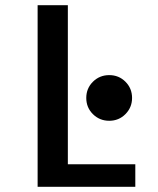

<svg xmlns="http://www.w3.org/2000/svg" viewBox="-20 -720 610 740"><path d="M241.5 -87H501.5V0H125V-700H241.5ZM489 -342.5Q489 -306 463.5 -280.2Q438 -254.5 401 -254.5Q364 -254.5 338.2 -280Q312.5 -305.5 312.5 -342.5Q312.5 -379.5 338.2 -405Q364 -430.5 401 -430.5Q438 -430.5 463.5 -405Q489 -379.5 489 -342.5Z"/></svg>

Font: League Mono Narrow Medium
Style: Regular
Weight: 500
Width: 3
Designer: Tyler Finck
Foundry: The League of Moveable Type / Tyler Finck
Version: Version 2.210